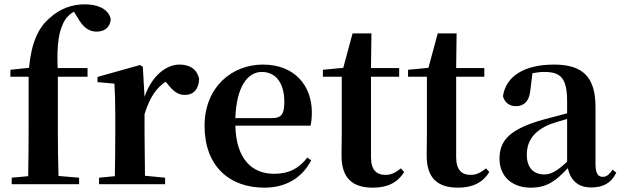

<svg xmlns="http://www.w3.org/2000/svg" viewBox="-20 -850 2867 886"><path d="M109 0H345V-30L250 -38C248 -104 247 -170 247 -235V-496H384V-536H246C242 -644 250 -711 282 -761C291 -774 305 -787 321 -796L338 -769C364 -722 392 -704 426 -704C467 -704 490 -729 491 -763C479 -811 428 -830 372 -830C314 -830 258 -812 207 -765C158 -722 125 -656 114 -537L28 -528V-496H112V-235C112 -169 111 -103 110 -37L34 -30V0Z M508 0H742V-30L649 -39L647 -235V-323C670 -398 700 -443 744 -473L752 -464C777 -432 799 -412 832 -412C877 -412 897 -442 899 -485C889 -534 852 -552 808 -552C746 -552 679 -498 647 -403L639 -542L626 -550L430 -495V-471L508 -464C511 -415 512 -377 512 -310V-235C512 -180 511 -95 510 -37L437 -30V0Z M1200 16C1299 16 1374 -29 1416 -110L1398 -123C1363 -76 1316 -48 1245 -48C1145 -48 1070 -113 1066 -270H1413C1417 -288 1419 -306 1419 -331C1419 -455 1340 -552 1193 -552C1051 -552 924 -449 924 -269C924 -84 1038 16 1200 16ZM1066 -305C1071 -452 1124 -518 1188 -518C1252 -518 1292 -468 1292 -380C1292 -326 1280 -305 1237 -305Z M1701 16C1770 16 1816 -9 1845 -56L1830 -73C1803 -52 1785 -43 1758 -43C1717 -43 1692 -67 1692 -124V-496H1822V-536H1692L1694 -696H1607L1564 -537L1470 -528V-496H1557V-235C1557 -195 1556 -169 1556 -132C1556 -29 1605 16 1701 16Z M2094 16C2163 16 2209 -9 2238 -56L2223 -73C2196 -52 2178 -43 2151 -43C2110 -43 2085 -67 2085 -124V-496H2215V-536H2085L2087 -696H2000L1957 -537L1863 -528V-496H1950V-235C1950 -195 1949 -169 1949 -132C1949 -29 1998 16 2094 16Z M2708 15C2764 15 2800 -5 2824 -53L2807 -67C2789 -41 2777 -34 2762 -34C2740 -34 2728 -48 2728 -95V-356C2728 -494 2670 -552 2537 -552C2396 -552 2314 -496 2301 -406C2309 -376 2331 -360 2362 -360C2396 -360 2424 -382 2428 -439L2437 -512C2457 -516 2474 -518 2492 -518C2569 -518 2597 -488 2597 -381V-327L2487 -298C2335 -255 2285 -204 2285 -118C2285 -34 2345 16 2429 16C2505 16 2546 -16 2600 -74C2613 -18 2647 15 2708 15ZM2597 -104C2548 -57 2519 -45 2492 -45C2443 -45 2411 -75 2411 -136C2411 -203 2448 -248 2519 -277C2539 -284 2567 -293 2597 -301Z"/></svg>

Font: Noto Serif CJK HK
Style: Bold
Weight: 700
Designer: Ryoko NISHIZUKA 西塚涼子 (kana & ideographs); Frank Grießhammer (Latin, Greek & Cyrillic); Wenlong ZHANG 张文龙 (bopomofo); San
Foundry: Adobe
Version: Version 2.001;hotconv 1.1.0;makeotfexe 2.6.0